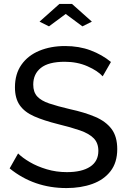

<svg xmlns="http://www.w3.org/2000/svg" viewBox="-20 -949 649 976"><path d="M502 -561Q477 -589 425 -612Q373 -635 309 -635Q227 -635 188 -604Q149 -573 149 -519Q149 -481 169 -459Q189 -437 230.5 -423Q272 -409 336 -394Q410 -378 464 -355Q518 -332 547 -293.5Q576 -255 576 -191Q576 -123 542 -79Q508 -35 449.5 -14Q391 7 318 7Q152 7 29 -93L72 -169Q94 -147 131.5 -125Q169 -103 217.5 -88.5Q266 -74 320 -74Q396 -74 438 -101.5Q480 -129 480 -182Q480 -222 456.5 -246Q433 -270 387 -286Q341 -302 275 -318Q203 -336 154 -357.5Q105 -379 80.5 -414Q56 -449 56 -505Q56 -573 89 -620Q122 -667 180 -691Q238 -715 311 -715Q382 -715 440.5 -693Q499 -671 544 -634ZM181 -839 282 -929H346L447 -839L399 -815L314 -878L229 -815Z"/></svg>

Font: Raleway Medium
Style: Regular
Weight: 500
Designer: Matt McInerney, Pablo Impallari, Rodrigo Fuenzalida
Foundry: Matt McInerney, Pablo Impallari, Rodrigo Fuenzalida
Version: Version 4.026